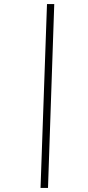

<svg xmlns="http://www.w3.org/2000/svg" viewBox="-20 -822 436 952"><path d="M181 110 213 -802H249L218 110Z"/></svg>

Font: Literata ExtraLight
Style: Italic
Weight: 250
Italic angle: -2°
Designer: Latin by Veronika Burian and Jose Scaglione. Greek by Irene Vlachou. Cyrillic by Vera Evstafieva
Foundry: TypeTogether
Version: Version 3.002